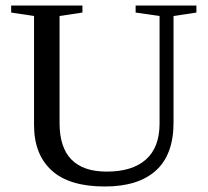

<svg xmlns="http://www.w3.org/2000/svg" viewBox="-20 -675 762 705"><path d="M565.9 -616.2 478 -628.9V-654.8H701.2V-628.9L617.2 -616.2V-225.1Q617.2 -107.4 552.5 -48.8Q487.8 9.8 364.7 9.8Q234.4 9.8 169.7 -49.1Q105 -107.9 105 -215.8V-616.2L21 -628.9V-654.8H282.7V-628.9L198.7 -616.2V-223.1Q198.7 -44.9 372.1 -44.9Q465.8 -44.9 515.9 -89.4Q565.9 -133.8 565.9 -221.2Z"/></svg>

Font: Liberation Serif
Style: Regular
Weight: 400
Designer: Steve Matteson
Foundry: Ascender Corporation
Version: Version 2.1.5